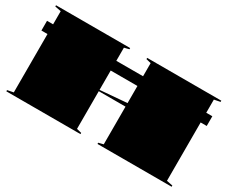

<svg xmlns="http://www.w3.org/2000/svg" viewBox="-111 -1038 1621 1368"><g transform="rotate(30 700.0 -354.0)"><path d="M20 -580H1380V-500H20ZM1380 -708V-698L1330 -688V-20L1380 -10V0H770V-10L810 -20V-688L770 -698V-708ZM630 -708V-698L590 -688V-20L630 -10V0H20V-10L70 -20V-688L20 -698V-708ZM820 -360V-330H578V-340Z"/></g></svg>

Font: Kalnia Expanded
Style: Bold
Weight: 700
Width: 7
Designer: Frida Medrano
Foundry: Frida Medrano
Version: Version 1.105